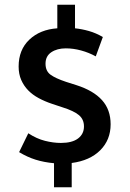

<svg xmlns="http://www.w3.org/2000/svg" viewBox="-20 -701 552 814"><path d="M223 -681H298V-581Q327 -578 357 -569.5Q387 -561 416 -544L386 -462Q357 -478 324 -487Q291 -496 259 -496Q222 -496 197.5 -479.5Q173 -463 173 -431Q173 -400 194 -384.5Q215 -369 260 -354L304 -340Q376 -317 412.5 -276.5Q449 -236 449 -174Q449 -108 405 -64Q361 -20 284 -10V93H209V-9Q166 -13 131 -24Q96 -35 61 -56L100 -136Q135 -113 170.5 -104Q206 -95 238 -95Q286 -95 311 -114Q336 -133 336 -165Q336 -195 314.5 -213Q293 -231 245 -246L200 -261Q170 -271 144 -285Q118 -299 99.5 -318Q81 -337 70 -362Q59 -387 59 -419Q59 -490 104.5 -533Q150 -576 223 -581Z"/></svg>

Font: Mukta Mahee SemiBold
Style: Regular
Weight: 600
Designer: Shuchita Grover, Noopur Datye, Girish Dalvi, Yashodeep Gholap
Foundry: Ek Type
Version: Version 2.538;PS 1.000;hotconv 16.6.51;makeotf.lib2.5.65220;